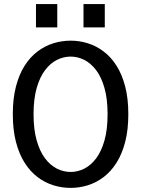

<svg xmlns="http://www.w3.org/2000/svg" viewBox="-20 -904 690 935"><path d="M324.1 11Q281 11 239.8 -1.8Q198.5 -14.6 162.9 -41.6Q127.2 -68.7 100.1 -111.1Q73.1 -153.5 57.8 -212.3Q42.4 -271.1 42.4 -348Q42.4 -424.4 57.8 -483.2Q73.1 -542 100.1 -584.3Q127.2 -626.6 162.9 -653.5Q198.5 -680.4 239.8 -693.2Q281 -706 324.1 -706Q367.1 -706 407.9 -693.2Q448.8 -680.4 484.5 -653.5Q520.3 -626.6 547.2 -584.3Q574.2 -542 589.5 -483.2Q604.9 -424.4 604.9 -348Q604.9 -271.1 589.5 -212.3Q574.2 -153.5 547.2 -111.1Q520.3 -68.7 484.5 -41.6Q448.8 -14.6 407.9 -1.8Q367.1 11 324.1 11ZM324.1 -66.6Q358 -66.6 390.1 -82.5Q422.1 -98.5 447.9 -132.4Q473.6 -166.4 488.7 -219.8Q503.9 -273.1 503.9 -348Q503.9 -422.4 488.7 -475.6Q473.6 -528.9 447.9 -562.7Q422.1 -596.5 390.1 -612.5Q358 -628.4 324.1 -628.4Q290 -628.4 257.7 -612.5Q225.4 -596.5 199.7 -562.7Q173.9 -528.9 158.7 -475.6Q143.4 -422.4 143.4 -348Q143.4 -273.1 158.7 -219.8Q173.9 -166.4 199.7 -132.4Q225.4 -98.5 257.7 -82.5Q290 -66.6 324.1 -66.6ZM155.2 -884.3H258.9V-770.7H155.2ZM386.6 -884.3H490.3V-770.7H386.6Z"/></svg>

Font: Trispace Thin
Style: Regular
Weight: 100
Designer: Tyler Finck
Foundry: Etcetera Type Company
Version: Version 1.210